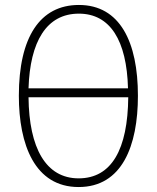

<svg xmlns="http://www.w3.org/2000/svg" viewBox="-20 -744 632 774"><path d="M536 -358C536 -574 464 -724 298 -724C141 -724 56 -594 56 -358C56 -161 120 10 297 10C472 10 536 -156 536 -358ZM298 -689C424 -689 491 -581 496 -388H95C101 -576 167 -689 298 -689ZM297 -25C165 -25 97 -147 95 -352H497C495 -142 430 -25 297 -25Z"/></svg>

Font: Noto Sans Condensed ExtraLight
Style: Regular
Weight: 200
Width: 3
Designer: Monotype Design Team
Foundry: Monotype Imaging Inc.
Version: Version 2.013